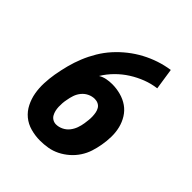

<svg xmlns="http://www.w3.org/2000/svg" viewBox="-206 -873 1012 1012"><g transform="rotate(45 300.0 -367.5)"><path d="M258 8Q222 8 187.5 -1.5Q153 -11 127 -32.5Q101 -54 85.5 -85Q70 -116 64 -150Q58 -184 59.5 -221Q61 -258 67 -293Q74 -333 84 -371.5Q94 -410 109.5 -448Q125 -486 146.5 -522Q168 -558 196 -589Q224 -620 257 -646Q290 -672 326.5 -691.5Q363 -711 402 -724Q441 -737 482 -743L500 -624Q460 -619 422.5 -604.5Q385 -590 351 -568.5Q317 -547 287.5 -517.5Q258 -488 237 -453Q255 -464 275.5 -468Q296 -472 317 -472Q349 -472 380.5 -463.5Q412 -455 437 -437.5Q462 -420 478.5 -393.5Q495 -367 502.5 -336.5Q510 -306 509.5 -273Q509 -240 503 -207Q498 -178 489 -150Q480 -122 463 -96Q446 -70 422.5 -49.5Q399 -29 372 -15.5Q345 -2 316 3Q287 8 258 8ZM257 -112Q277 -112 296.5 -121.5Q316 -131 329 -147.5Q342 -164 349 -183.5Q356 -203 359 -223Q361 -237 362.5 -250.5Q364 -264 363.5 -278Q363 -292 360.5 -305Q358 -318 351.5 -329Q345 -340 333 -346Q321 -352 307 -352Q287 -352 268 -343Q249 -334 235.5 -317.5Q222 -301 215.5 -281.5Q209 -262 206 -243Q203 -229 202 -215Q201 -201 201.5 -187.5Q202 -174 205 -161Q208 -148 214.5 -136.5Q221 -125 232.5 -118.5Q244 -112 257 -112Z"/></g></svg>

Font: Iosevka Curly Slab HvEx
Style: Italic
Weight: 900
Width: 7
Italic angle: -9°
Monospace: yes
Designer: Belleve Invis
Foundry: Belleve Invis
Version: Version 11.1.0; ttfautohint (v1.8.3)